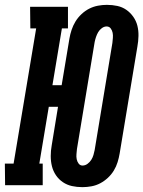

<svg xmlns="http://www.w3.org/2000/svg" viewBox="-59 -763 591 791"><path d="M280 8Q258 8 237.5 3.5Q217 -1 200 -12.5Q183 -24 171.5 -41Q160 -58 155 -78Q150 -98 150 -120Q150 -142 154 -164L180 -323H142L103 -89H117V0H-38L-39 -89H-3L90 -646H66L65 -735H221V-646H196L157 -412H195L227 -604Q230 -622 236 -640Q242 -658 252 -674.5Q262 -691 277 -705Q292 -719 309 -727.5Q326 -736 344.5 -739.5Q363 -743 381 -743Q404 -743 424.5 -738.5Q445 -734 461.5 -722.5Q478 -711 490 -694Q502 -677 507 -657Q512 -637 511.5 -615Q511 -593 507 -571L434 -131Q431 -113 425.5 -95Q420 -77 410 -60.5Q400 -44 385.5 -30.5Q371 -17 354 -8Q337 1 318 4.5Q299 8 281 8ZM281 -81Q292 -81 301.5 -88Q311 -95 317 -104.5Q323 -114 326 -124.5Q329 -135 331 -145L404 -586Q405 -596 406 -607Q407 -618 405 -628Q403 -638 397 -646Q391 -654 380 -654Q370 -654 360.5 -647Q351 -640 345.5 -630.5Q340 -621 336.5 -610.5Q333 -600 331 -590L258 -149Q257 -139 256 -128Q255 -117 257 -107Q259 -97 265 -89Q271 -81 281 -81Z"/></svg>

Font: Iosevka Curly Slab Extrabold
Style: Italic
Weight: 800
Italic angle: -9°
Monospace: yes
Designer: Belleve Invis
Foundry: Belleve Invis
Version: Version 22.1.2; ttfautohint (v1.8.4)